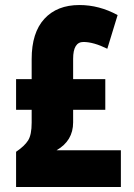

<svg xmlns="http://www.w3.org/2000/svg" viewBox="-20 -744 535 764"><path d="M296 -724Q375 -724 448 -684L407 -550Q352 -577 312 -577Q271 -577 271 -510V-429H399V-307H271V-257Q271 -184 205 -146H461V0H44V-140Q78 -163 92 -185.5Q106 -208 106 -256V-307H44V-429H106V-509Q106 -614 156.5 -669Q207 -724 296 -724Z"/></svg>

Font: Noto Sans Thai Looped ExtraCondensed Black
Style: Regular
Weight: 900
Width: 2
Designer: Sasikarn Vongin, Ben Mitchell
Foundry: The Fontpad Ltd
Version: Version 1.001; ttfautohint (v1.8.4.7-5d5b)